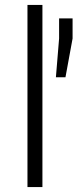

<svg xmlns="http://www.w3.org/2000/svg" viewBox="-20 -763 316 783"><path d="M92 0V-743H153V0ZM208 -448 221 -606V-688H276V-606L247 -448Z"/></svg>

Font: Saira Thin Light
Style: Regular
Weight: 300
Version: Version 1.101